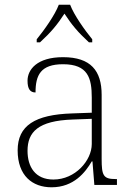

<svg xmlns="http://www.w3.org/2000/svg" viewBox="-20 -786 567 816"><path d="M136 -619V-606H150C198 -650 224 -682 254 -728C284 -682 310 -650 358 -606H372V-619C341 -657 295 -721 278 -766H230C213 -721 167 -657 136 -619ZM199 10C294 10 343 -54 370 -100H373L381 0H477V-25H471C419 -25 412 -40 412 -111V-383C412 -485 366 -543 248 -543C137 -543 97 -490 97 -443C97 -408 108 -393 131 -393C131 -467 153 -513 248 -513C354 -513 370 -454 370 -371V-307L287 -304C128 -299 55 -252 55 -147C55 -39 118 10 199 10ZM207 -23C129 -23 97 -78 97 -145C97 -225 142 -273 289 -278L370 -281V-174C370 -104 300 -23 207 -23Z"/></svg>

Font: Noto Serif Myanmar ExtraLight
Style: Regular
Weight: 200
Designer: Ben Mitchell and the Monotype Design Team
Foundry: Monotype Imaging Inc.
Version: Version 2.106